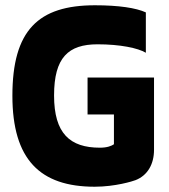

<svg xmlns="http://www.w3.org/2000/svg" viewBox="-20 -699 640 728"><path d="M533 -499V-652C496 -669 430 -679 340 -679C125 -679 27 -584 27 -336C27 -94 132 9 339 9C417 9 484 -12 494 -16C540 -34 564 -77 564 -131V-405H312V-265H412V-152C403 -146 387 -139 359 -139C245 -139 185 -193 185 -337C185 -481 239 -531 350 -531C435 -531 503 -517 533 -499Z"/></svg>

Font: LT Wave Mono Black
Style: Regular
Weight: 900
Designer: Daniel Lyons
Version: Version 2.5 (Glyphs App)